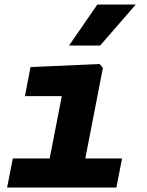

<svg xmlns="http://www.w3.org/2000/svg" viewBox="-20 -842 660 862"><path d="M12 0H502.5L528 -130.5H363L442 -537L427.5 -554.5L117 -541L92 -410.5H257.5L203 -130.5H37.5ZM290 -637.5 417 -821.5H589.5L429.5 -637.5Z"/></svg>

Font: Monaspace Neon ExtraBold
Style: Italic
Weight: 800
Italic angle: -11°
Designer: Riley Cran & the Lettermatic Team
Foundry: Lettermatic
Version: Version 1.200 (Monaspace Neon)